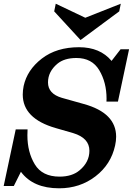

<svg xmlns="http://www.w3.org/2000/svg" viewBox="-28 -996 711 1028"><path d="M288.6 12.2Q149.4 12.2 84 -76.2L45.9 0H-8.3L56.2 -303.2H119.6Q118.7 -287.1 118.7 -271.5Q118.7 -181.6 158.4 -116Q198.2 -50.3 291 -50.3Q357.9 -50.3 397.9 -84Q450.7 -127.9 450.7 -189Q450.7 -256.8 364.3 -283.2L271 -310.1Q93.8 -360.8 93.8 -489.7Q93.8 -511.7 98.6 -535.6Q117.2 -621.6 196 -682.4Q274.9 -743.2 395 -743.2Q508.3 -743.2 569.3 -669.9L617.7 -732.4H663.1L603.5 -452.1H542L542.5 -467.3Q542.5 -554.7 503.4 -620.1Q464.4 -685.5 381.3 -685.5Q315.9 -685.5 278.8 -654.3Q229 -612.3 229 -554.7Q229 -494.1 303.2 -472.2L421.4 -439Q593.8 -391.1 593.8 -264.2Q593.8 -241.7 588.4 -217.3Q566.4 -115.7 483.2 -51.8Q399.9 12.2 288.6 12.2ZM403.3 -781.7 262.2 -935.1 270.5 -976.1 428.7 -900.9 618.7 -976.1 610.4 -935.1Z"/></svg>

Font: Munson
Style: Bold Italic
Weight: 700
Italic angle: -12°
Designer: Paul James MIller
Foundry: High-Logic / Made with FontCreator
Version: Version 2.10;May 5, 2019;FontCreator 11.5.0.2430 64-bit